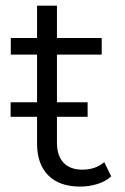

<svg xmlns="http://www.w3.org/2000/svg" viewBox="-20 -661 447 685"><path d="M266.1 4.7Q192.1 4.7 152.2 -35.4Q112.2 -75.5 112.2 -148.4V-640.8H183.2V-152.2Q183.2 -105.7 206.5 -80.7Q229.9 -55.7 273.9 -55.7Q320.8 -55.7 352 -82.6L376.8 -31.7Q356.5 -13.3 326.7 -4.3Q297 4.7 266.1 4.7ZM18.5 -466.3V-525.5H342.9V-466.3ZM17.9 -244.3V-296.1H292.6V-244.3Z"/></svg>

Font: Montserrat Thin
Style: Regular
Weight: 100
Designer: Julieta Ulanovsky
Foundry: Julieta Ulanovsky
Version: Version 9.000